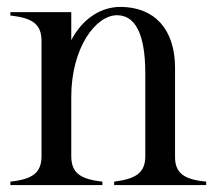

<svg xmlns="http://www.w3.org/2000/svg" viewBox="-20 -535 616 555"><path d="M486 -84V-339C486 -451 426 -515 328 -515C275 -515 221 -485 186 -419V-500H10V-490C76 -483 100 -464 100 -416V-84C100 -36 75 -17 10 -10V0H276V-10C211 -17 186 -36 186 -84V-255C186 -397 257 -491 318 -491C369 -491 400 -441 400 -323V-84C400 -37 375 -18 310 -10V0H576V-10C510 -16 485 -36 486 -84Z"/></svg>

Font: Sprat Condesed
Style: Regular
Weight: 400
Width: 3
Designer: Ethan Nakache
Foundry: Collletttivo
Version: Version 2.000;Glyphs 3.2 (3217)